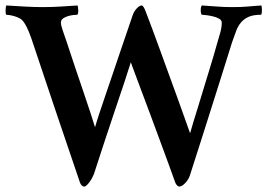

<svg xmlns="http://www.w3.org/2000/svg" viewBox="-26 -676 979 703"><path d="M131 -650Q163 -650 196 -652Q229 -654 258 -656Q260 -651 260.5 -638.5Q261 -626 257 -622Q253 -622 243 -621Q233 -620 223 -617Q213 -614 205 -608.5Q197 -603 197 -593Q197 -584 203.5 -565Q210 -546 218 -523Q231 -483 246.5 -437Q262 -391 277 -347Q292 -303 304 -266.5Q316 -230 322 -210Q326 -225 336 -255.5Q346 -286 359.5 -325.5Q373 -365 388 -409Q403 -453 416.5 -493.5Q430 -534 442 -568Q454 -602 460 -621Q465 -635 475 -645.5Q485 -656 493 -656Q498 -656 505 -640Q516 -612 530.5 -573Q545 -534 561 -490Q577 -446 593.5 -400.5Q610 -355 625 -314Q640 -273 651.5 -240Q663 -207 670 -188Q674 -203 681.5 -227.5Q689 -252 698.5 -282.5Q708 -313 718 -346.5Q728 -380 738 -412Q748 -444 756 -471.5Q764 -499 769 -517Q775 -536 780.5 -556.5Q786 -577 786 -593Q786 -602 776.5 -607.5Q767 -613 754 -616Q741 -619 729.5 -620.5Q718 -622 713 -622Q709 -626 709 -638.5Q709 -651 713 -656Q745 -654 769.5 -652Q794 -650 826 -650Q843 -650 855.5 -650.5Q868 -651 880 -652Q892 -653 904 -654Q916 -655 931 -656Q933 -651 933 -638.5Q933 -626 930 -622Q903 -622 886 -615Q869 -608 857.5 -595Q846 -582 839 -563.5Q832 -545 824 -522Q802 -452 783.5 -393Q765 -334 747 -277.5Q729 -221 710.5 -162.5Q692 -104 670 -36Q665 -19 652.5 -6Q640 7 631 7Q626 7 622 2.5Q618 -2 616 -7Q608 -30 592.5 -72Q577 -114 559 -163Q541 -212 522 -263Q503 -314 487.5 -355Q472 -396 462.5 -422Q453 -448 453 -448Q445 -422 430 -376.5Q415 -331 396 -275.5Q377 -220 357 -158.5Q337 -97 318 -39Q316 -34 312 -26Q308 -18 302.5 -10.5Q297 -3 292 2Q287 7 282 7Q277 7 273 2.5Q269 -2 267 -7Q251 -54 228.5 -120.5Q206 -187 182 -257.5Q158 -328 135.5 -396Q113 -464 96 -514Q88 -539 79.5 -560Q71 -581 61 -595Q56 -603 47.5 -608Q39 -613 29 -616Q19 -619 10.5 -620.5Q2 -622 -3 -622Q-6 -626 -5.5 -639Q-5 -652 -3 -656Q29 -654 64 -652Q99 -650 131 -650Z"/></svg>

Font: Vermiglione SemiBold
Style: Regular
Weight: 600
Version: Version 1.000